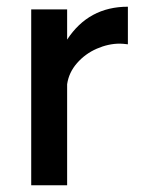

<svg xmlns="http://www.w3.org/2000/svg" viewBox="-20 -552 431 572"><path d="M180 -434Q244 -532 361 -532V-420Q345 -422 337 -422Q303 -422 268.5 -407Q234 -392 209.5 -364Q185 -336 180 -301V0H73V-524H180Z"/></svg>

Font: Shippori Antique
Style: Regular
Weight: 400
Designer: FONTDASU
Foundry: FONTDASU / Google Inc. / but / Adobe
Version: Version 2.001